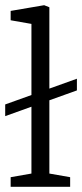

<svg xmlns="http://www.w3.org/2000/svg" viewBox="-20 -719 316 739"><path d="M0 -272V-317L276 -416V-371ZM21 0V-37L101 -51V-627L21 -641V-677L150 -699L170 -691V-51L250 -37V0Z"/></svg>

Font: Faustina Light
Style: Regular
Weight: 300
Designer: Alfonso Garcia
Foundry: http://www.omnibus-type.com
Version: Version 1.200